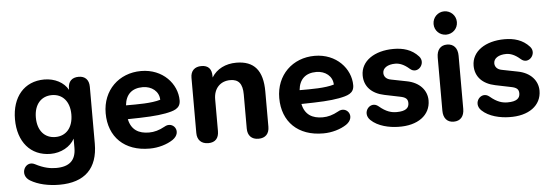

<svg xmlns="http://www.w3.org/2000/svg" viewBox="-55 -888 3606 1255"><g transform="rotate(-5 1748.5 -261.0)"><path d="M289 194C455 194 542 109 542 -54V-427C542 -473 516 -498 475 -498C430 -498 405 -473 405 -427V-418C378 -468 318 -500 249 -500C117 -500 36 -403 36 -257C36 -110 117 -12 249 -12C317 -12 379 -46 407 -98V-38C407 44 364 83 277 83C240 83 197 76 140 46C78 14 30 108 99 149C149 179 217 194 289 194ZM290 -119C219 -119 173 -171 173 -257C173 -342 219 -394 290 -394C360 -394 406 -342 406 -257C406 -171 360 -119 290 -119Z M898 10C954 10 1011 -7 1050 -33C1120 -81 1063 -160 1005 -124C969 -104 936 -95 902 -95C835 -95 786 -122 771 -194C894 -196 959 -199 1019 -210C1074 -221 1119 -232 1119 -287C1119 -395 1027 -500 884 -500C739 -500 630 -396 630 -245C630 -89 732 11 898 10ZM767 -285C774 -357 816 -394 886 -394C945 -394 992 -357 993 -302C933 -284 846 -285 767 -285Z M1282 8C1328 8 1351 -19 1351 -65V-274C1351 -344 1394 -390 1460 -390C1514 -390 1540 -360 1540 -289V-65C1540 -19 1566 8 1611 8C1657 8 1682 -19 1682 -65V-296C1682 -434 1626 -500 1509 -500C1439 -500 1380 -471 1347 -417V-427C1347 -473 1325 -498 1280 -498C1236 -498 1209 -473 1209 -427V-65C1209 -19 1236 8 1282 8Z M2037 10C2093 10 2150 -7 2189 -33C2259 -81 2202 -160 2144 -124C2108 -104 2075 -95 2041 -95C1974 -95 1925 -122 1910 -194C2033 -196 2098 -199 2158 -210C2213 -221 2258 -232 2258 -287C2258 -395 2166 -500 2023 -500C1878 -500 1769 -396 1769 -245C1769 -89 1871 11 2037 10ZM1906 -285C1913 -357 1955 -394 2025 -394C2084 -394 2131 -357 2132 -302C2072 -284 1985 -285 1906 -285Z M2527 10C2656 14 2740 -48 2740 -145C2740 -210 2694 -266 2608 -282L2507 -302C2473 -308 2461 -329 2461 -349C2461 -381 2493 -403 2544 -403C2571 -403 2601 -392 2635 -362C2684 -317 2746 -389 2704 -436C2660 -485 2602 -500 2541 -500C2415 -500 2325 -439 2325 -345C2325 -273 2372 -223 2455 -206L2557 -185C2593 -178 2607 -166 2607 -139C2607 -107 2585 -87 2526 -87C2493 -87 2458 -95 2411 -135C2360 -178 2296 -103 2349 -51C2395 -6 2471 9 2527 10Z M2892 8C2936 8 2961 -21 2961 -70V-419C2961 -469 2935 -498 2892 -498C2849 -498 2824 -469 2824 -419V-70C2824 -21 2849 8 2892 8ZM2892 -563C2934 -563 2969 -595 2969 -639C2969 -683 2934 -716 2892 -716C2851 -716 2816 -683 2816 -639C2816 -595 2851 -563 2892 -563Z M3255 10C3384 14 3468 -48 3468 -145C3468 -210 3422 -266 3336 -282L3235 -302C3201 -308 3189 -329 3189 -349C3189 -381 3221 -403 3272 -403C3299 -403 3329 -392 3363 -362C3412 -317 3474 -389 3432 -436C3388 -485 3330 -500 3269 -500C3143 -500 3053 -439 3053 -345C3053 -273 3100 -223 3183 -206L3285 -185C3321 -178 3335 -166 3335 -139C3335 -107 3313 -87 3254 -87C3221 -87 3186 -95 3139 -135C3088 -178 3024 -103 3077 -51C3123 -6 3199 9 3255 10Z"/></g></svg>

Font: SN Pro
Style: Bold
Weight: 700
Designer: Tobias Whetton
Foundry: Supernotes
Version: Version 1.003;Glyphs 3.3 (3324)